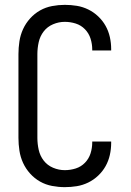

<svg xmlns="http://www.w3.org/2000/svg" viewBox="-20 -763 540 791"><path d="M247 8Q221 8 194.5 3Q168 -2 145 -15Q122 -28 104 -48Q86 -68 75 -92Q64 -116 60 -142.5Q56 -169 56 -195V-540Q56 -566 60 -592.5Q64 -619 75 -643Q86 -667 104 -687Q122 -707 145 -720Q168 -733 194.5 -738Q221 -743 247 -743Q272 -743 296.5 -739Q321 -735 343.5 -724Q366 -713 384.5 -695.5Q403 -678 415 -656.5Q427 -635 432.5 -610.5Q438 -586 438 -561V-555H360V-559Q360 -582 353 -604Q346 -626 330 -642.5Q314 -659 292 -666Q270 -673 247 -673Q222 -673 198.5 -663Q175 -653 160 -633.5Q145 -614 139.5 -589.5Q134 -565 134 -540V-195Q134 -170 139.5 -145.5Q145 -121 160 -101.5Q175 -82 198.5 -72Q222 -62 247 -62Q270 -62 292 -69Q314 -76 330 -92.5Q346 -109 353 -131Q360 -153 360 -176V-180H438V-174Q438 -149 432.5 -124.5Q427 -100 415 -78.5Q403 -57 384.5 -39.5Q366 -22 343.5 -11Q321 0 296.5 4Q272 8 247 8Z"/></svg>

Font: Iosevka MaddieWtf
Style: Regular
Weight: 400
Monospace: yes
Designer: Belleve Invis
Foundry: Belleve Invis
Version: Version 31.3.0; ttfautohint (v1.8.3)